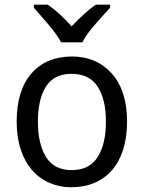

<svg xmlns="http://www.w3.org/2000/svg" viewBox="-20 -786 610 816"><path d="M520 -269C520 -357.4 498 -425.8 454.6 -474.1C411.1 -522 355 -545.9 286.1 -545.9C213.4 -545.9 155.8 -522 113.8 -474.1C71.8 -425.8 50.8 -357.4 50.8 -269C50.8 -90.8 148.9 9.8 283.2 9.8C428.2 9.8 520 -90.8 520 -269ZM141.1 -269C141.1 -332 152.3 -381.8 175.3 -418C197.8 -454.1 233.9 -472.2 284.2 -472.2C334.5 -472.2 371.6 -454.1 395 -418C418.5 -381.8 430.2 -332 430.2 -269C430.2 -205.6 418.5 -155.3 395 -118.7C371.6 -81.5 335 -63 285.2 -63C234.9 -63 198.7 -81.5 175.8 -118.7C152.8 -155.3 141.1 -205.6 141.1 -269ZM387.2 -766.1C353.5 -743.2 318.8 -710.4 284.2 -673.8C252.9 -710.4 216.3 -743.2 183.1 -766.1H124V-752.9C141.1 -733.9 161.6 -710 185.5 -682.1C209.5 -654.3 227.5 -628.9 239.7 -606H330.1C341.3 -628.9 359.4 -654.3 384.3 -682.1C408.7 -710 429.7 -733.9 447.8 -752.9V-766.1Z"/></svg>

Font: Avrile Sans
Style: Regular
Weight: 400
Designer: Monotype Design Team, Google (font), Stefan Peev (BGR Cyrillic), Cristiano Sobral (main changes)
Foundry: The Avrile Sans Project Authors
Version: Version 3.110